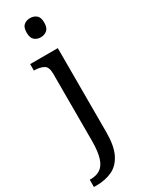

<svg xmlns="http://www.w3.org/2000/svg" viewBox="-268 -798 825 1077"><g transform="rotate(-30 144.0 -260.0)"><path d="M151 -636Q127 -636 110.5 -650Q94 -664 94 -698Q94 -733 110.5 -746.5Q127 -760 151 -760Q174 -760 191 -746.5Q208 -733 208 -698Q208 -664 191 -650Q174 -636 151 -636ZM-12 240V193H-5Q31 193 56.5 176.5Q82 160 95 119.5Q108 79 108 9V-426Q108 -470 83.5 -482Q59 -494 26 -494H23V-536H202V8Q202 97 176.5 148Q151 199 106.5 219.5Q62 240 4 240Z"/></g></svg>

Font: Noto Serif Dives Akuru
Style: Regular
Weight: 400
Designer: Fernando Caro
Foundry: Fernando Caro
Version: Version 2.000; ttfautohint (v1.8.4.7-5d5b)